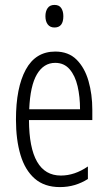

<svg xmlns="http://www.w3.org/2000/svg" viewBox="-20 -752 439 782"><path d="M205 -542Q259 -542 292 -509Q325 -476 340.5 -422Q356 -368 356 -305V-263H98Q99 -37 228 -37Q284 -37 338 -74V-23Q313 -7 284.5 1.5Q256 10 224 10Q161 10 121.5 -24.5Q82 -59 63.5 -121Q45 -183 45 -265Q45 -395 85 -468.5Q125 -542 205 -542ZM205 -496Q158 -496 130.5 -449.5Q103 -403 99 -307H306Q306 -358 296 -401Q286 -444 263.5 -470Q241 -496 205 -496ZM202 -732Q221 -732 229.5 -719Q238 -706 238 -686Q238 -640 202 -640Q184 -640 174.5 -652.5Q165 -665 165 -686Q165 -706 174 -719Q183 -732 202 -732Z"/></svg>

Font: Noto Sans Sinhala ExtraCondensed Light
Style: Regular
Weight: 300
Width: 2
Designer: Jelle Bosma - Monotype Design Team
Foundry: Monotype Imaging Inc.
Version: Version 2.006; ttfautohint (v1.8.4.7-5d5b)